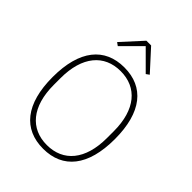

<svg xmlns="http://www.w3.org/2000/svg" viewBox="-259 -1059 1205 1205"><g transform="rotate(45 343.0 -457.0)"><path d="M322 -926 198 -790 219 -775 343 -899 467 -775 488 -790 364 -926ZM343 12C517 12 619 -110 619 -349C619 -588 517 -710 343 -710C169 -710 67 -588 67 -349C67 -110 169 12 343 12ZM343 -21C198 -21 107 -126 107 -319V-379C107 -572 198 -677 343 -677C488 -677 579 -572 579 -379V-319C579 -126 488 -21 343 -21Z"/></g></svg>

Font: IBM Plex Thai Looped ExtraLight
Style: Regular
Weight: 200
Designer: Mike Abbink, Paul van der Laan, Pieter van Rosmalen, Ben Mitchell, Mark Frömberg
Foundry: Bold Monday
Version: Version 1.0